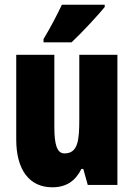

<svg xmlns="http://www.w3.org/2000/svg" viewBox="-20 -786 569 816"><path d="M425 -756V-766H243C222 -722 197 -673 165 -620V-606H284C334 -653 397 -722 425 -756ZM479 -553H317V-280C317 -191 312 -134 254 -134C222 -134 211 -172 211 -246V-553H49V-193C49 -64 105 10 202 10C261 10 300 -16 326 -68H334L353 0H479Z"/></svg>

Font: Noto Sans Telugu ExtraCondensed Black
Style: Regular
Weight: 900
Width: 2
Designer: Jelle Bosma - Monotype Design Team
Foundry: Monotype Imaging Inc.
Version: Version 2.005